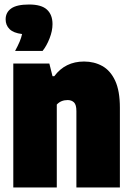

<svg xmlns="http://www.w3.org/2000/svg" viewBox="-20 -832 589 852"><path d="M39 0V-550H199L213 -494H221Q269.5 -559 353 -559Q398 -559 434 -539Q470 -519 491 -474Q512 -429 512 -354V0H319V-339Q319 -367.5 308.2 -377.8Q297.5 -388 280 -388Q250.5 -388 232 -368V0ZM47 -606Q59.5 -629 67 -646.8Q74.5 -664.5 78 -681Q40 -685.5 22.5 -702.8Q5 -720 5 -746Q5 -777 29.8 -794.5Q54.5 -812 109 -812Q164 -812 188.5 -789.2Q213 -766.5 213 -725Q213 -695 200 -661.8Q187 -628.5 169 -606Z"/></svg>

Font: Encode Sans Condensed Black
Style: Regular
Weight: 900
Width: 3
Designer: Multiple Designers
Foundry: Impallari Type
Version: Version 3.000; ttfautohint (v1.8.3) -l 8 -r 50 -G 200 -x 14 